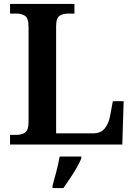

<svg xmlns="http://www.w3.org/2000/svg" viewBox="-20 -734 684 975"><path d="M31 0V-49H64Q89 -49 107 -60.5Q125 -72 125 -117V-597Q125 -642 107 -653.5Q89 -665 64 -665H31V-714H358V-665H326Q301 -665 283 -654Q265 -643 265 -601V-57H454Q492 -57 512 -82Q532 -107 539 -145L553 -220H608L601 0ZM247 208Q256 177 266.5 136Q277 95 283 61H393V71Q384 92 368.5 119Q353 146 335 173Q317 200 302 221H247Z"/></svg>

Font: Noto Serif Tibetan SemiBold
Style: Regular
Weight: 600
Designer: Monotype Design Team
Foundry: Monotype Imaging Inc.
Version: Version 2.103; ttfautohint (v1.8.4.7-5d5b)